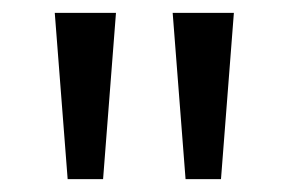

<svg xmlns="http://www.w3.org/2000/svg" viewBox="-20 -734 448 298"><path d="M160 -714 140 -456H85L65 -714ZM343 -714 323 -456H268L248 -714Z"/></svg>

Font: Noto Sans Vithkuqi
Style: Regular
Weight: 400
Version: Version 1.001